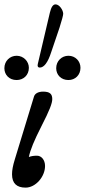

<svg xmlns="http://www.w3.org/2000/svg" viewBox="-42 -844 388 878"><path d="M140 -535C159 -535 177 -558 192 -605L230 -717C241 -752 247 -774 247 -781C247 -797 230 -824 212 -824C200 -824 192 -811 186 -786L131 -552C131 -550 130 -548 130 -545C130 -539 133 -535 140 -535ZM34 -478C65 -478 90 -500 90 -534C90 -563 66 -589 34 -589C3 -589 -22 -565 -22 -532C-22 -502 0 -478 34 -478ZM271 -478C302 -478 326 -501 326 -534C326 -564 303 -589 271 -589C240 -589 215 -565 215 -532C215 -502 237 -478 271 -478ZM75 14C121 14 164 -36 164 -85C164 -112 148 -132 127 -132C112 -132 100 -130 90 -126C96 -158 115 -203 147 -266C185 -340 197 -372 197 -391C197 -415 185 -425 155 -425C134 -425 117 -417 113 -401L26 -116C17 -87 13 -66 13 -47C13 -5 35 14 75 14Z"/></svg>

Font: Junicode Two Beta SemiCondensed Medium
Style: Italic
Weight: 500
Width: 4
Italic angle: -10°
Version: Version 1.063